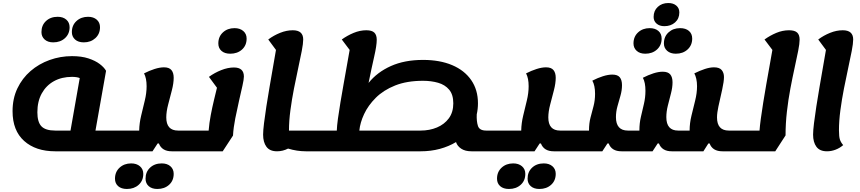

<svg xmlns="http://www.w3.org/2000/svg" viewBox="-20 -975 5686 1269"><path d="M534 -695Q497 -695 476 -714Q455 -733 455 -763Q455 -808 485.5 -836Q516 -864 562 -864Q598 -864 619.5 -845Q641 -826 641 -795Q641 -751 610.5 -723Q580 -695 534 -695ZM332 -695Q296 -695 275 -714Q254 -733 254 -763Q254 -808 284 -836Q314 -864 361 -864Q397 -864 418.5 -845Q440 -826 440 -795Q440 -751 409.5 -723Q379 -695 332 -695ZM345 25Q216 25 139.5 -43.5Q63 -112 63 -240Q63 -324 95 -391Q127 -458 182 -505.5Q237 -553 308 -578.5Q379 -604 456 -604Q519 -604 564.5 -589Q610 -574 639 -552Q668 -530 681 -507L611 -112H782Q798 -112 800.5 -94Q803 -76 798 -43Q793 -12 784 6.5Q775 25 760 25ZM345 -112H446L507 -459Q498 -463 484.5 -465Q471 -467 456 -467Q388 -467 336.5 -438.5Q285 -410 256 -357.5Q227 -305 227 -233Q227 -168 254 -140Q281 -112 345 -112Z M761 25Q746 25 743 6.5Q740 -12 745 -44Q750 -75 759 -93.5Q768 -112 783 -112H900V-114Q901 -161 913 -211Q925 -261 937 -310.5Q949 -360 949 -405Q949 -458 932 -490Q967 -508 1001.5 -519Q1036 -530 1064 -530Q1098 -530 1113 -512Q1128 -494 1128 -461Q1128 -425 1116 -378.5Q1104 -332 1091.5 -284.5Q1079 -237 1079 -199Q1079 -112 1157 -112H1227L1205 25H1115Q1050 25 1030 -27H1022L988 25ZM1205 25 1228 -112Q1243 -112 1246 -94Q1249 -76 1244 -43Q1238 -12 1229.5 6.5Q1221 25 1205 25ZM1020 274Q984 274 963 255.5Q942 237 942 206Q942 161 972 133Q1002 105 1049 105Q1085 105 1106.5 124Q1128 143 1128 174Q1128 219 1097.5 246.5Q1067 274 1020 274ZM819 274Q782 274 761 255.5Q740 237 740 206Q740 161 770.5 133Q801 105 847 105Q883 105 905 124Q927 143 927 174Q927 219 896.5 246.5Q866 274 819 274Z M1206 25Q1191 25 1188 6.5Q1185 -12 1190 -44Q1195 -75 1204 -93.5Q1213 -112 1228 -112H1359Q1363 -162 1373 -214.5Q1383 -267 1394.5 -314.5Q1406 -362 1414 -395L1361 -467Q1398 -494 1442 -511.5Q1486 -529 1526 -529Q1592 -529 1592 -469Q1592 -451 1582.5 -408.5Q1573 -366 1560 -309.5Q1547 -253 1535 -192.5Q1523 -132 1520 -79L1452 25ZM1502 -620Q1465 -620 1444 -638.5Q1423 -657 1423 -688Q1423 -733 1453.5 -761Q1484 -789 1530 -789Q1566 -789 1588 -770Q1610 -751 1610 -720Q1610 -675 1579.5 -647.5Q1549 -620 1502 -620Z M1811 25Q1763 25 1741 -5Q1719 -35 1719 -85Q1719 -112 1725 -161Q1731 -210 1740.5 -271.5Q1750 -333 1761.5 -399.5Q1773 -466 1784 -529.5Q1795 -593 1804 -645L1753 -714Q1789 -741 1831.5 -758Q1874 -775 1915 -775Q1984 -775 1984 -714Q1984 -688 1974.5 -638.5Q1965 -589 1951 -525Q1937 -461 1923 -389.5Q1909 -318 1899.5 -247Q1890 -176 1890 -114V-112H2060Q2075 -112 2078 -94Q2081 -76 2075 -43Q2070 -12 2061.5 6.5Q2053 25 2037 25H2001Q1943 25 1884 7Q1849 25 1811 25Z M2038 25Q2023 25 2020 6.5Q2017 -12 2022 -44Q2027 -75 2036 -93.5Q2045 -112 2060 -112H2206Q2207 -142 2213.5 -190.5Q2220 -239 2230 -298Q2240 -357 2251 -419.5Q2262 -482 2272.5 -540.5Q2283 -599 2291 -645L2239 -714Q2275 -740 2317 -757.5Q2359 -775 2401 -775Q2438 -775 2454 -759.5Q2470 -744 2470 -712Q2470 -674 2453 -600Q2436 -526 2416 -427Q2473 -498 2563.5 -538.5Q2654 -579 2776 -579Q2887 -579 2968.5 -544.5Q3050 -510 3094.5 -445.5Q3139 -381 3139 -292Q3139 -255 3131 -219Q3129 -173 3139 -142.5Q3149 -112 3193 -112H3307Q3322 -112 3325 -94Q3328 -76 3323 -43Q3318 -12 3309 6.5Q3300 25 3285 25H3096Q3054 25 3028 7.5Q3002 -10 2994 -36Q2946 -7 2887 9Q2828 25 2760 25ZM2776 -441Q2669 -441 2591.5 -410Q2514 -379 2463.5 -328.5Q2413 -278 2386.5 -221Q2360 -164 2355 -112H2760Q2819 -112 2868 -132.5Q2917 -153 2946.5 -193Q2976 -233 2976 -292Q2976 -350 2948.5 -382.5Q2921 -415 2875.5 -428Q2830 -441 2776 -441Z M3286 25Q3271 25 3268 6.5Q3265 -12 3270 -44Q3275 -75 3284 -93.5Q3293 -112 3308 -112H3425V-114Q3426 -161 3438 -211Q3450 -261 3462 -310.5Q3474 -360 3474 -405Q3474 -458 3457 -490Q3492 -508 3526.5 -519Q3561 -530 3589 -530Q3623 -530 3638 -512Q3653 -494 3653 -461Q3653 -425 3641 -378.5Q3629 -332 3616.5 -284.5Q3604 -237 3604 -199Q3604 -112 3682 -112H3752L3730 25H3640Q3575 25 3555 -27H3547L3513 25ZM3730 25 3753 -112Q3768 -112 3771 -94Q3774 -76 3769 -43Q3763 -12 3754.5 6.5Q3746 25 3730 25ZM3545 274Q3509 274 3488 255.5Q3467 237 3467 206Q3467 161 3497 133Q3527 105 3574 105Q3610 105 3631.5 124Q3653 143 3653 174Q3653 219 3622.5 246.5Q3592 274 3545 274ZM3344 274Q3307 274 3286 255.5Q3265 237 3265 206Q3265 161 3295.5 133Q3326 105 3372 105Q3408 105 3430 124Q3452 143 3452 174Q3452 219 3421.5 246.5Q3391 274 3344 274Z M3731 25Q3716 25 3713 6.5Q3710 -12 3715 -44Q3720 -75 3729 -93.5Q3738 -112 3753 -112H3873V-114Q3873 -160 3883 -198Q3893 -236 3903 -274Q3913 -312 3913 -355Q3913 -410 3895 -442Q3930 -460 3964.5 -471Q3999 -482 4027 -482Q4062 -482 4076.5 -464Q4091 -446 4091 -412Q4091 -378 4081 -343Q4071 -308 4061 -272.5Q4051 -237 4051 -201Q4051 -112 4130 -112H4206V-114Q4206 -160 4216 -203Q4226 -246 4236 -288.5Q4246 -331 4246 -375Q4246 -430 4229 -461Q4264 -479 4298 -490Q4332 -501 4360 -501Q4395 -501 4410 -483Q4425 -465 4425 -431Q4425 -397 4414.5 -357Q4404 -317 4394 -277Q4384 -237 4384 -201Q4384 -112 4462 -112H4538V-114Q4538 -160 4550 -210Q4562 -260 4574.5 -310Q4587 -360 4587 -405Q4587 -432 4582 -454Q4577 -476 4569 -490Q4605 -508 4638.5 -519Q4672 -530 4699 -530Q4735 -530 4750 -512Q4765 -494 4765 -466Q4765 -437 4753.5 -384.5Q4742 -332 4728 -270Q4724 -251 4721.5 -233Q4719 -215 4719 -199Q4719 -112 4797 -112H4867Q4883 -112 4885.5 -94Q4888 -76 4883 -43Q4878 -12 4869 6.5Q4860 25 4845 25H4755Q4689 25 4670 -27H4662L4629 25H4420Q4355 25 4335 -27H4327L4293 25H4088Q4022 25 4003 -27H3995L3961 25ZM4371 -802Q4339 -802 4319.5 -819Q4300 -836 4300 -863Q4300 -904 4327.5 -929.5Q4355 -955 4397 -955Q4430 -955 4450 -938Q4470 -921 4470 -893Q4470 -852 4442 -827Q4414 -802 4371 -802ZM4447 -620Q4411 -620 4389.5 -639Q4368 -658 4368 -688Q4368 -733 4398.5 -761Q4429 -789 4475 -789Q4512 -789 4533.5 -770.5Q4555 -752 4555 -720Q4555 -676 4524.5 -648Q4494 -620 4447 -620ZM4245 -620Q4209 -620 4188 -639Q4167 -658 4167 -688Q4167 -733 4197.5 -761Q4228 -789 4274 -789Q4310 -789 4331.5 -770.5Q4353 -752 4353 -720Q4353 -676 4322.5 -648Q4292 -620 4245 -620Z M4846 25Q4831 25 4828 6.5Q4825 -12 4830 -44Q4835 -75 4844 -93.5Q4853 -112 4868 -112H5000Q5002 -142 5008.5 -190Q5015 -238 5024.5 -297.5Q5034 -357 5045 -419.5Q5056 -482 5066.5 -540.5Q5077 -599 5085 -645L5033 -714Q5069 -740 5110.5 -757.5Q5152 -775 5195 -775Q5232 -775 5248.5 -760Q5265 -745 5265 -713Q5265 -687 5255.5 -639Q5246 -591 5232 -527.5Q5218 -464 5204 -390Q5190 -316 5181 -237.5Q5172 -159 5172 -80L5104 25Z M5446 25Q5398 25 5376 -5Q5354 -35 5354 -85Q5354 -112 5360 -161Q5366 -210 5375.5 -271.5Q5385 -333 5396.5 -399.5Q5408 -466 5419 -529.5Q5430 -593 5439 -645L5388 -714Q5424 -741 5466.5 -758Q5509 -775 5550 -775Q5619 -775 5619 -714Q5619 -688 5609.5 -638.5Q5600 -589 5586 -525Q5572 -461 5558 -389.5Q5544 -318 5534.5 -247Q5525 -176 5525 -114Q5525 -71 5531.5 -52Q5538 -33 5553 -16Q5530 4 5502 14.5Q5474 25 5446 25Z"/></svg>

Font: Lemonada SemiBold
Style: Regular
Weight: 600
Designer: Mohamed Gaber (Arabic), Eduardo Tunni (Latin)
Foundry: Kief Type Foundry
Version: Version 4.005; ttfautohint (v1.8.3)